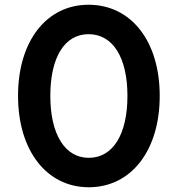

<svg xmlns="http://www.w3.org/2000/svg" viewBox="-20 -777 748 809"><path d="M354 12C533 12 653 -143 653 -373C653 -603 533 -757 353 -757C176 -757 56 -604 56 -373C56 -142 177 12 354 12ZM192 -373C192 -535 252 -633 353 -633C456 -633 517 -534 517 -373C517 -211 456 -112 354 -112C253 -112 192 -212 192 -373Z"/></svg>

Font: Mluvka
Style: Bold
Weight: 700
Designer: Modified by Jiří Krblich, Original typeface by Gumpita Rahayu
Foundry: Gumpita Rahayu & Jiří Krblich
Version: Version 2.000;Glyphs 3.1.1 (3134)